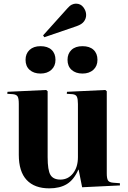

<svg xmlns="http://www.w3.org/2000/svg" viewBox="-20 -1018 699 1052"><path d="M250 14Q169 14 126 -32Q83 -78 83 -170V-449Q83 -479 76.5 -489.5Q70 -500 51 -502L20 -504L21 -515L233 -525L241 -518V-157Q241 -85 256.5 -59.5Q272 -34 311 -34Q353 -34 380 -68Q407 -102 407 -157V-448Q407 -475 401.5 -487.5Q396 -500 377 -502L346 -504L347 -515L557 -525L565 -518V-68Q565 -42 571 -30.5Q577 -19 599 -17L637 -14V-2L430 8L411 -88H409Q385 -33 346.5 -9.5Q308 14 250 14ZM223 -814 216 -824 349 -972Q362 -987 373.5 -992.5Q385 -998 396 -998Q422 -998 437 -978Q452 -958 452 -936Q452 -917 440.5 -901Q429 -885 401 -875ZM432 -615Q395 -615 372.5 -635Q350 -655 350 -690Q350 -724 371.5 -744.5Q393 -765 432 -765Q471 -765 492.5 -745Q514 -725 514 -690Q514 -656 491.5 -635.5Q469 -615 432 -615ZM202 -615Q165 -615 142.5 -635Q120 -655 120 -690Q120 -724 142 -744.5Q164 -765 202 -765Q241 -765 262.5 -745Q284 -725 284 -690Q284 -656 261.5 -635.5Q239 -615 202 -615Z"/></svg>

Font: Literata 72pt
Style: Bold
Weight: 700
Designer: Latin by Veronika Burian and Jose Scaglione. Greek by Irene Vlachou. Cyrillic by Vera Evstafieva.
Foundry: TypeTogether
Version: Version 3.002